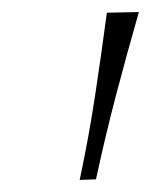

<svg xmlns="http://www.w3.org/2000/svg" viewBox="-20 -764 250 318"><path d="M112 -466Q127 -536.5 137.5 -605.8Q148 -675 157 -743L210 -744Q190.5 -676 172.2 -606.5Q154 -537 139 -467Z"/></svg>

Font: Commissioner Loud Thin
Style: Italic
Weight: 100
Italic angle: -12°
Designer: Kostas Bartsokas
Foundry: Kostas Bartsokas
Version: Version 1.000; ttfautohint (v1.8.3)